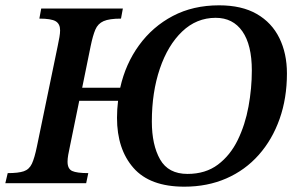

<svg xmlns="http://www.w3.org/2000/svg" viewBox="-36 -689 1120 722"><path d="M657 13Q528 13 466 -57.5Q404 -128 404 -246Q404 -278 408 -310H262L227 -139Q223 -121 220.5 -106.5Q218 -92 218 -81Q218 -54 235.5 -46Q253 -38 296 -38L288 0H-16L-7 -38Q33 -38 53.5 -45Q74 -52 84 -73.5Q94 -95 103 -139L181 -516Q185 -535 187.5 -549.5Q190 -564 190 -575Q190 -599 173.5 -609Q157 -619 112 -619L119 -657H426L419 -619Q375 -619 353.5 -609.5Q332 -600 322.5 -577.5Q313 -555 305 -516L273 -359H416Q436 -449 487 -519Q538 -589 614 -629Q690 -669 788 -669Q873 -669 929.5 -636.5Q986 -604 1014.5 -546Q1043 -488 1043 -413Q1043 -320 1015.5 -242Q988 -164 937 -106.5Q886 -49 815 -18Q744 13 657 13ZM669 -35Q737 -35 783.5 -70Q830 -105 858 -162.5Q886 -220 898.5 -288.5Q911 -357 911 -424Q911 -520 875.5 -571Q840 -622 775 -622Q703 -622 649 -570.5Q595 -519 565 -430.5Q535 -342 535 -232Q535 -144 566 -89.5Q597 -35 669 -35Z"/></svg>

Font: STIX Two Text SemiBold
Style: Italic
Weight: 600
Italic angle: -12°
Designer: Ross Mills, John Hudson & Paul Hanslow, Tiro Typeworks Ltd; with prior portions MicroPress Inc. and Coen Hoffman, Elsevi
Foundry: Tiro Typeworks Ltd
Version: Version 2.13 b171